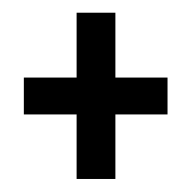

<svg xmlns="http://www.w3.org/2000/svg" viewBox="-20 -391 301 302"><path d="M100.5 -109.5H161.5V-211H243.5V-269H161.5V-371H100.5V-269H17.5V-211H100.5Z"/></svg>

Font: Anybody
Style: Regular
Weight: 400
Designer: Tyler Finck
Foundry: Etcetera Type Company
Version: Version 1.110